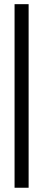

<svg xmlns="http://www.w3.org/2000/svg" viewBox="-20 -756 204 907"><path d="M48.8 130.9V-736.3H115.2V130.9Z"/></svg>

Font: Post No Bills Colombo SemiBold
Style: Regular
Weight: 600
Designer: Kosala Senevirathne, Siva Puranthara, Lasantha Premarathna, Tharique Azeez
Foundry: Mooniak
Version: Version 1.220 ; ttfautohint (v1.6)